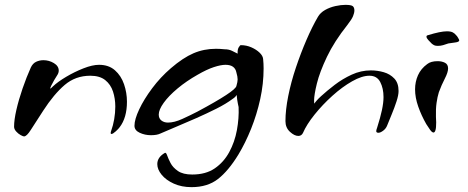

<svg xmlns="http://www.w3.org/2000/svg" viewBox="-20 -556 1927 791"><path d="M79 6Q75 6 65 0.5Q55 -5 46.5 -14.5Q38 -24 38 -34Q38 -62 47.5 -103.5Q57 -145 73 -191.5Q89 -238 107 -278Q115 -295 129 -301.5Q143 -308 159 -308Q182 -308 202 -296Q222 -284 222 -265Q222 -255 215 -245Q210 -238 203 -225.5Q196 -213 191 -203Q185 -191 188 -191Q189 -191 198 -200Q218 -219 252.5 -239.5Q287 -260 324 -274.5Q361 -289 388 -289Q428 -289 453.5 -266.5Q479 -244 491 -209Q503 -174 503 -137Q503 -71 473 -32Q469 -26 457 -15Q445 -4 439 -4Q436 -4 436 -8Q436 -10 436.5 -12Q437 -14 438 -17Q446 -39 450.5 -65Q455 -91 455 -117Q455 -150 445.5 -179Q436 -208 413.5 -226Q391 -244 352 -244Q291 -244 246.5 -206Q202 -168 158 -100Q124 -48 107 -21Q90 6 79 6Z M769 215Q728 215 696 200.5Q664 186 646 164Q628 142 628 120Q628 92 659 74Q664 71 668.5 84Q673 97 682.5 115.5Q692 134 713 148.5Q734 163 772 163Q828 163 865 137.5Q902 112 924.5 70.5Q947 29 956 -20Q965 -69 963 -115Q963 -115 960 -129Q957 -143 955 -165Q953 -161 948.5 -156.5Q944 -152 939 -149Q911 -128 871 -108Q831 -88 788 -69Q745 -50 706.5 -34Q668 -18 641 -6Q627 1 602 1Q577 1 555.5 -9Q534 -19 534 -38Q534 -64 553.5 -105.5Q573 -147 607 -192.5Q641 -238 684 -275Q734 -318 777 -336.5Q820 -355 870 -355Q878 -355 887 -354.5Q896 -354 905 -353Q923 -353 936 -346.5Q949 -340 959 -335Q958 -352 963.5 -361Q969 -370 972 -370Q995 -370 1015.5 -361Q1036 -352 1049.5 -339Q1063 -326 1064 -313Q1065 -303 1065.5 -293.5Q1066 -284 1066 -274Q1066 -211 1052 -147.5Q1038 -84 1014.5 -25.5Q991 33 962 81Q921 148 878 181.5Q835 215 769 215ZM672 -51Q698 -51 731 -66Q764 -81 793 -96Q950 -180 954 -202Q959 -219 959 -229Q959 -240 954 -257Q948 -289 909 -289Q890 -289 861 -279.5Q832 -270 794 -248Q748 -222 711.5 -191.5Q675 -161 654.5 -132.5Q634 -104 634 -84Q634 -68 645 -59.5Q656 -51 672 -51Z M1209 4Q1193 4 1174.5 -13Q1156 -30 1156 -57Q1156 -103 1167.5 -160.5Q1179 -218 1199 -277.5Q1219 -337 1242.5 -391.5Q1266 -446 1290 -487Q1300 -504 1319.5 -515Q1339 -526 1362 -531Q1385 -536 1403 -536Q1427 -536 1433.5 -530.5Q1440 -525 1440 -513Q1440 -503 1434.5 -489.5Q1429 -476 1411 -453Q1357 -385 1327 -322Q1297 -259 1285.5 -212Q1274 -165 1274 -142Q1274 -132 1275 -129Q1278 -134 1285 -142Q1292 -150 1303 -160Q1327 -182 1359 -206.5Q1391 -231 1429 -248.5Q1467 -266 1508 -266Q1535 -266 1561 -258.5Q1587 -251 1604.5 -232.5Q1622 -214 1622 -181Q1622 -164 1613.5 -138Q1605 -112 1594 -85.5Q1583 -59 1575 -39Q1570 -26 1558.5 -17.5Q1547 -9 1539 -9Q1530 -9 1530 -16Q1530 -20 1534 -31Q1547 -72 1553.5 -102.5Q1560 -133 1560 -156Q1560 -192 1546.5 -218Q1533 -244 1502 -244Q1471 -244 1430.5 -221Q1390 -198 1349.5 -161.5Q1309 -125 1276 -84Q1243 -43 1228 -8Q1222 4 1209 4Z M1784 -367Q1774 -367 1769 -369.5Q1764 -372 1759 -376Q1753 -382 1745 -390.5Q1737 -399 1737 -405Q1737 -410 1743 -411Q1795 -427 1821 -427Q1837 -427 1845.5 -422.5Q1854 -418 1860 -410Q1862 -409 1867 -400.5Q1872 -392 1872 -390Q1872 -383 1855 -381Q1838 -379 1827 -377Q1816 -373 1805.5 -370Q1795 -367 1784 -367ZM1766 -10Q1760 -10 1752 -21Q1744 -32 1736 -45Q1716 -80 1703 -117Q1690 -154 1690 -188Q1690 -219 1702 -246Q1714 -273 1740 -292Q1755 -304 1783 -304Q1800 -304 1813 -297.5Q1826 -291 1826 -274Q1826 -258 1812.5 -232Q1799 -206 1788 -176Q1782 -157 1778.5 -132Q1775 -107 1776 -75Q1776 -68 1776.5 -62.5Q1777 -57 1777 -52Q1777 -29 1774 -19.5Q1771 -10 1766 -10Z"/></svg>

Font: Grechen Fuemen
Style: Regular
Weight: 400
Designer: Robert E. Leuschke
Foundry: Robert E. Leuschke
Version: Version 1.010; ttfautohint (v1.8.3)